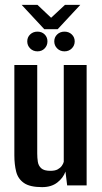

<svg xmlns="http://www.w3.org/2000/svg" viewBox="-20 -762 420 789"><path d="M153 7Q103 7 78.5 -10Q54 -27 46.5 -56.5Q39 -86 39 -124V-495H133V-131Q133 -113 135.5 -97Q138 -81 149.5 -70.5Q161 -60 187 -60Q206 -60 217 -66Q228 -72 234 -80.5Q240 -89 242 -97V-495H336V0H256L249 -57Q240 -31 215.5 -12Q191 7 153 7ZM134 -551Q116 -551 104 -563Q92 -575 92 -592Q92 -609 104 -620.5Q116 -632 134 -632Q152 -632 163.5 -620.5Q175 -609 175 -592Q175 -575 163.5 -563Q152 -551 134 -551ZM245 -551Q227 -551 215 -563Q203 -575 203 -592Q203 -609 215 -620.5Q227 -632 245 -632Q263 -632 275 -620.5Q287 -609 287 -592Q287 -575 275 -563Q263 -551 245 -551ZM162 -642 69 -742H134L190 -689L247 -742H310L217 -642Z"/></svg>

Font: Alumni Sans SemiBold
Style: Regular
Weight: 600
Designer: Robert E. Leuschke
Foundry: Robert E. Leuschke
Version: Version 1.018